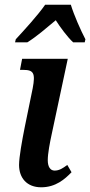

<svg xmlns="http://www.w3.org/2000/svg" viewBox="-20 -786 383 816"><path d="M47 -619 44 -606H96C135 -630 176 -666 217 -700C236 -670 267 -628 291 -606H340L343 -619C323 -657 294 -723 281 -766H172C140 -720 82 -657 47 -619ZM155 10C217 10 256 -25 284 -54L266 -85C246 -70 231 -61 212 -61C194 -61 183 -77 183 -105C183 -134 192 -180 200 -217L268 -536H74L65 -489H79C123 -489 131 -475 119 -411L85 -245C74 -190 61 -118 61 -85C61 -30 94 10 155 10Z"/></svg>

Font: Noto Serif Condensed SemiBold
Style: Italic
Weight: 600
Width: 3
Italic angle: -12°
Designer: Monotype Design Team
Foundry: Monotype Imaging Inc.
Version: Version 2.014